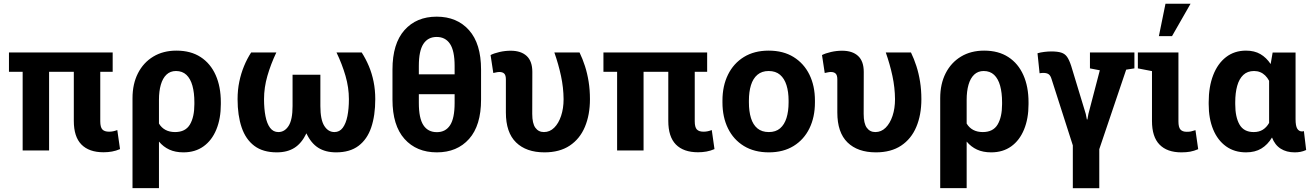

<svg xmlns="http://www.w3.org/2000/svg" viewBox="-20 -811 7081 1035"><path d="M538.1 9.8Q460 9.8 418.9 -32Q377.9 -73.7 377.9 -159.2V-423.8H244.6V0H102.1V-423.8H28.3V-528.3H587.4V-423.8H520.5V-157.2Q520.5 -125.5 531.7 -113.3Q543 -101.1 567.9 -101.1Q579.1 -101.1 589.8 -103.3Q600.6 -105.5 612.3 -109.9L627 -7.3Q605.5 2 583.7 5.9Q562 9.8 538.1 9.8Z M694.3 203.1V-281.7Q694.3 -358.4 723.6 -416Q752.9 -473.6 806.2 -505.9Q859.4 -538.1 931.2 -538.1Q1008.3 -538.1 1061.5 -503.4Q1114.7 -468.8 1142.6 -406.2Q1170.4 -343.8 1170.4 -259.8V-249.5Q1170.4 -171.4 1146.2 -112.8Q1122.1 -54.2 1077.1 -22Q1032.2 10.3 968.8 10.3Q925.3 10.3 892.8 -4.6Q860.4 -19.5 836.9 -47.9V203.1ZM923.8 -99.1Q979.5 -99.1 1003.7 -139.6Q1027.8 -180.2 1027.8 -249.5V-259.8Q1027.8 -311 1017.3 -348.9Q1006.8 -386.7 984.9 -407.5Q962.9 -428.2 928.7 -428.2Q897.9 -428.2 877.4 -408.7Q856.9 -389.2 846.9 -354.2Q836.9 -319.3 836.9 -272.9V-145Q850.1 -122.6 872.1 -110.8Q894 -99.1 923.8 -99.1Z M1472.2 10.3Q1397.5 10.3 1350.8 -24.9Q1304.2 -60.1 1282.5 -124.5Q1260.7 -189 1260.7 -276.4Q1260.7 -326.2 1270 -370.8Q1279.3 -415.5 1295.7 -455.1Q1312 -494.6 1334 -528.3H1469.7Q1439.5 -464.8 1421.4 -401.9Q1403.3 -338.9 1403.3 -276.4Q1403.3 -225.1 1411.1 -184.8Q1418.9 -144.5 1436 -121.8Q1453.1 -99.1 1480.5 -99.1Q1514.6 -99.1 1535.9 -132.6Q1557.1 -166 1557.1 -239.3V-408.2H1707V-239.3Q1707 -166 1728 -132.6Q1749 -99.1 1782.7 -99.1Q1810.5 -99.1 1827.6 -122.1Q1844.7 -145 1852.8 -185.1Q1860.8 -225.1 1860.8 -276.4Q1860.8 -338.9 1842.5 -402.1Q1824.2 -465.3 1793.9 -528.3H1929.7Q1951.7 -494.1 1968.3 -454.8Q1984.9 -415.5 1993.9 -370.8Q2002.9 -326.2 2002.9 -276.4Q2002.9 -188.5 1981.2 -124.3Q1959.5 -60.1 1912.8 -24.9Q1866.2 10.3 1792 10.3Q1734.4 10.3 1695.3 -14.6Q1656.2 -39.6 1631.8 -92.3Q1606 -38.6 1567.4 -14.2Q1528.8 10.3 1472.2 10.3Z M2335 10.3Q2225.1 10.3 2160.4 -62.3Q2095.7 -134.8 2095.7 -273.9V-436Q2095.7 -575.7 2160.2 -648.4Q2224.6 -721.2 2334 -721.2Q2443.4 -721.2 2508.3 -648.4Q2573.2 -575.7 2573.2 -436V-273.9Q2573.2 -134.8 2508.8 -62.3Q2444.3 10.3 2335 10.3ZM2335 -98.6Q2381.8 -98.6 2406.2 -136Q2430.7 -173.3 2430.7 -255.9V-303.2H2237.8V-255.9Q2237.8 -173.3 2262.5 -136Q2287.1 -98.6 2335 -98.6ZM2237.8 -410.2H2430.7V-455.6Q2430.7 -537.1 2405.8 -574.5Q2380.9 -611.8 2334 -611.8Q2287.1 -611.8 2262.5 -574.5Q2237.8 -537.1 2237.8 -455.6Z M2915 10.3Q2816.9 10.3 2762 -43.2Q2707 -96.7 2707 -204.6V-383.3Q2707 -405.3 2698.2 -414.1Q2689.5 -422.9 2671.9 -422.9Q2664.1 -422.9 2655.3 -420.9Q2646.5 -418.9 2639.2 -417.5L2624.5 -514.2Q2643.1 -523.9 2673.1 -530.8Q2703.1 -537.6 2732.9 -537.6Q2788.6 -537.6 2819.1 -509.3Q2849.6 -481 2849.6 -423.3L2849.1 -197.3Q2849.1 -145.5 2866 -122.3Q2882.8 -99.1 2912.1 -99.1Q2943.8 -99.1 2967.5 -122.6Q2991.2 -146 3004.6 -186.3Q3018.1 -226.6 3018.1 -276.4Q3017.6 -338.4 3004.2 -401.4Q2990.7 -464.4 2968.3 -528.3H3104Q3120.6 -494.1 3133.3 -454.8Q3146 -415.5 3153.1 -370.8Q3160.2 -326.2 3160.2 -276.4Q3160.2 -191.4 3132.8 -126.7Q3105.5 -62 3051 -25.9Q2996.6 10.3 2915 10.3Z M3742.7 9.8Q3664.6 9.8 3623.5 -32Q3582.5 -73.7 3582.5 -159.2V-423.8H3449.2V0H3306.6V-423.8H3232.9V-528.3H3792V-423.8H3725.1V-157.2Q3725.1 -125.5 3736.3 -113.3Q3747.6 -101.1 3772.5 -101.1Q3783.7 -101.1 3794.4 -103.3Q3805.2 -105.5 3816.9 -109.9L3831.5 -7.3Q3810.1 2 3788.3 5.9Q3766.6 9.8 3742.7 9.8Z M4124.5 10.3Q4046.4 10.3 3990.2 -23.9Q3934.1 -58.1 3904.3 -118.9Q3874.5 -179.7 3874.5 -258.8V-269Q3874.5 -347.7 3904.3 -408.4Q3934.1 -469.2 3990 -503.7Q4045.9 -538.1 4123.5 -538.1Q4202.1 -538.1 4257.8 -503.7Q4313.5 -469.2 4343.3 -408.7Q4373 -348.1 4373 -269V-258.8Q4373 -179.7 4343.3 -118.9Q4313.5 -58.1 4257.8 -23.9Q4202.1 10.3 4124.5 10.3ZM4124.5 -99.1Q4161.6 -99.1 4185.1 -119.1Q4208.5 -139.2 4219.7 -175Q4231 -210.9 4231 -258.8V-269Q4231 -315.9 4219.7 -351.8Q4208.5 -387.7 4184.8 -408Q4161.1 -428.2 4123.5 -428.2Q4086.9 -428.2 4063 -408Q4039.1 -387.7 4028.1 -351.8Q4017.1 -315.9 4017.1 -269V-258.8Q4017.1 -210.9 4028.1 -174.8Q4039.1 -138.7 4063 -118.9Q4086.9 -99.1 4124.5 -99.1Z M4701.7 10.3Q4603.5 10.3 4548.6 -43.2Q4493.7 -96.7 4493.7 -204.6V-383.3Q4493.7 -405.3 4484.9 -414.1Q4476.1 -422.9 4458.5 -422.9Q4450.7 -422.9 4441.9 -420.9Q4433.1 -418.9 4425.8 -417.5L4411.1 -514.2Q4429.7 -523.9 4459.7 -530.8Q4489.7 -537.6 4519.5 -537.6Q4575.2 -537.6 4605.7 -509.3Q4636.2 -481 4636.2 -423.3L4635.7 -197.3Q4635.7 -145.5 4652.6 -122.3Q4669.4 -99.1 4698.7 -99.1Q4730.5 -99.1 4754.2 -122.6Q4777.8 -146 4791.3 -186.3Q4804.7 -226.6 4804.7 -276.4Q4804.2 -338.4 4790.8 -401.4Q4777.3 -464.4 4754.9 -528.3H4890.6Q4907.2 -494.1 4919.9 -454.8Q4932.6 -415.5 4939.7 -370.8Q4946.8 -326.2 4946.8 -276.4Q4946.8 -191.4 4919.4 -126.7Q4892.1 -62 4837.6 -25.9Q4783.2 10.3 4701.7 10.3Z M5048.3 203.1V-281.7Q5048.3 -358.4 5077.6 -416Q5106.9 -473.6 5160.2 -505.9Q5213.4 -538.1 5285.2 -538.1Q5362.3 -538.1 5415.5 -503.4Q5468.8 -468.8 5496.6 -406.2Q5524.4 -343.8 5524.4 -259.8V-249.5Q5524.4 -171.4 5500.2 -112.8Q5476.1 -54.2 5431.2 -22Q5386.2 10.3 5322.8 10.3Q5279.3 10.3 5246.8 -4.6Q5214.4 -19.5 5190.9 -47.9V203.1ZM5277.8 -99.1Q5333.5 -99.1 5357.7 -139.6Q5381.8 -180.2 5381.8 -249.5V-259.8Q5381.8 -311 5371.3 -348.9Q5360.8 -386.7 5338.9 -407.5Q5316.9 -428.2 5282.7 -428.2Q5252 -428.2 5231.4 -408.7Q5210.9 -389.2 5200.9 -354.2Q5190.9 -319.3 5190.9 -272.9V-145Q5204.1 -122.6 5226.1 -110.8Q5248 -99.1 5277.8 -99.1Z M5763.2 203.6V-27.3L5648.9 -383.8Q5643.1 -403.8 5632.8 -410.9Q5622.6 -418 5604 -418Q5598.1 -418 5594.5 -417.5Q5590.8 -417 5584 -416L5572.8 -523.9Q5589.4 -528.8 5609.4 -531.2Q5629.4 -533.7 5647 -533.7Q5681.2 -533.7 5700.9 -527.3Q5720.7 -521 5732.4 -504.2Q5744.1 -487.3 5754.4 -455.6L5833 -196.8L5838.9 -167H5841.8L5847.2 -196.8L5908.7 -432.1L5855.5 -442.4V-528.3H6095.2V-442.4L6050.8 -435.5L5905.8 -6.8V203.6Z M6348.1 10.3Q6271.5 10.3 6230.7 -31.5Q6189.9 -73.2 6189.9 -158.7V-427.7L6113.8 -442.4V-528.3H6332.5V-156.7Q6332.5 -125 6343.3 -112.8Q6354 -100.6 6377 -100.6Q6391.1 -100.6 6399.4 -102.3Q6407.7 -104 6424.3 -109.4L6439 -6.8Q6416 2.9 6395.5 6.6Q6375 10.3 6348.1 10.3ZM6227.1 -616.2 6262.7 -791H6397.9L6297.9 -616.2Z M6696.8 10.3Q6634.3 10.3 6589.1 -22.2Q6543.9 -54.7 6519.8 -113Q6495.6 -171.4 6495.6 -249.5V-259.8Q6495.6 -343.3 6519.8 -405.8Q6543.9 -468.3 6589.1 -503.2Q6634.3 -538.1 6696.8 -538.1Q6742.2 -538.1 6774.4 -519.3Q6806.6 -500.5 6829.6 -465.8L6840.3 -527.8H6963.9V-168.5Q6963.9 -131.8 6973.1 -117.2Q6982.4 -102.5 6998.5 -102.5Q7001.5 -102.5 7004.4 -103Q7007.3 -103.5 7008.8 -104.5L7021 -2.4Q7004.9 4.9 6990 7.6Q6975.1 10.3 6959 10.3Q6915 10.3 6883.8 -9.5Q6852.5 -29.3 6836.9 -69.8Q6813.5 -30.8 6779.5 -10.3Q6745.6 10.3 6696.8 10.3ZM6738.3 -99.1Q6767.1 -99.1 6787.4 -111.8Q6807.6 -124.5 6821.3 -148.4V-375.5Q6812 -392.6 6800 -404.3Q6788.1 -416 6772.9 -422.1Q6757.8 -428.2 6740.2 -428.2Q6704.6 -428.2 6682.1 -407Q6659.7 -385.7 6649.2 -347.9Q6638.7 -310.1 6638.7 -259.8V-249.5Q6638.7 -179.7 6661.9 -139.4Q6685.1 -99.1 6738.3 -99.1Z"/></svg>

Font: Roboto Slab LO
Style: Bold
Weight: 700
Designer: Google
Version: Version 2.000